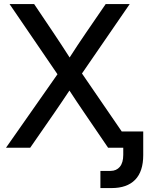

<svg xmlns="http://www.w3.org/2000/svg" viewBox="-20 -748 749 972"><path d="M10.3 0 271 -372.1 28.3 -727.5H152.8L251 -581.5Q272 -550.3 292.2 -519.3Q312.5 -488.3 332.5 -457Q352.5 -488.3 373 -519.3Q393.6 -550.3 415 -581.5L515.1 -727.5H636.7L395 -376L652.8 0H527.3L407.2 -176.3Q387.7 -204.6 368.9 -232.9Q350.1 -261.2 331.5 -289.6Q312.5 -261.2 293.5 -232.9Q274.4 -204.6 254.9 -176.3L132.8 0ZM544.9 204.1H488.3V117.2H539.6Q569.3 117.2 586.7 96.4Q604 75.7 604 35.6V0H564V-82.5H705.1V37.1Q705.1 120.1 664.1 162.1Q623 204.1 544.9 204.1Z"/></svg>

Font: Inter Display Medium
Style: Regular
Weight: 500
Designer: Rasmus Andersson
Foundry: rsms
Version: Version 4.001;git-9221beed3